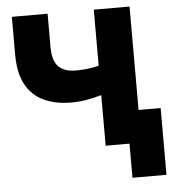

<svg xmlns="http://www.w3.org/2000/svg" viewBox="-58 -754 899 984"><g transform="rotate(-5 391.0 -262.0)"><path d="M583.5 175.5V0H530V-168H758.5V175.5ZM461 0V-260.5Q420.5 -249 383.2 -242.5Q346 -236 305 -236Q225 -236 165.2 -263.5Q105.5 -291 72.5 -350.2Q39.5 -409.5 39.5 -506V-700H223.5V-531Q223.5 -457.5 253.8 -427.5Q284 -397.5 342 -397.5Q377.5 -397.5 405.8 -401.2Q434 -405 461 -411.5V-700H645V0Z"/></g></svg>

Font: Geologica Roman ExtraBold
Style: Regular
Weight: 800
Designer: Sindre Bremnes, Frode Helland
Foundry: Monokrom Skriftforlag AS
Version: Version 1.010;gftools[0.9.28]